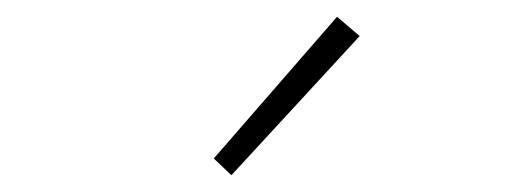

<svg xmlns="http://www.w3.org/2000/svg" viewBox="-20 -840 626 229"><path d="M256 -631 409 -797 382 -820 235 -651Z"/></svg>

Font: Noto Sans JP Thin
Style: Regular
Weight: 100
Designer: Ryoko NISHIZUKA 西塚涼子 (kana, bopomofo & ideographs); Paul D. Hunt (Latin, Greek & Cyrillic); Sandoll Communications 산돌커뮤니
Foundry: Adobe
Version: Version 2.004;hotconv 1.0.118;makeotfexe 2.5.65603